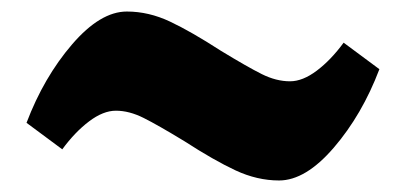

<svg xmlns="http://www.w3.org/2000/svg" viewBox="-20 -481 704 333"><path d="M363 -393Q409 -365 434 -352.5Q459 -340 483 -340Q505 -340 529.5 -358.5Q554 -377 576 -407L638 -361Q608 -282 559 -225Q510 -168 464 -168Q426 -168 388.5 -185.5Q351 -203 300 -236Q254 -264 229 -276.5Q204 -289 181 -289Q159 -289 134.5 -270.5Q110 -252 88 -222L26 -268Q56 -347 105 -404Q154 -461 200 -461Q238 -461 275 -443.5Q312 -426 363 -393Z"/></svg>

Font: Inknut Antiqua ExtraBold
Style: Regular
Weight: 800
Designer: Claus Eggers Sørensen
Foundry: Claus Eggers Sørensen
Version: Version 1.003; ttfautohint (v1.8.2) -l 8 -r 50 -G 200 -x 14 